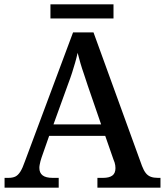

<svg xmlns="http://www.w3.org/2000/svg" viewBox="-20 -863 758 883"><path d="M1 0V-45H18Q38 -45 50.5 -51Q63 -57 73.5 -73.5Q84 -90 95 -122L316 -714H410L633 -100Q641 -79 650.5 -67Q660 -55 673.5 -50Q687 -45 706 -45H718V0H428V-45H454Q482 -45 496.5 -55.5Q511 -66 511 -90Q511 -97 510 -103Q509 -109 507 -116Q505 -123 502 -129L464 -238H206L171 -138Q168 -130 166 -121.5Q164 -113 162.5 -105.5Q161 -98 161 -91Q161 -68 176 -56.5Q191 -45 222 -45H250V0ZM226 -291H445L384 -468Q375 -497 366 -522.5Q357 -548 350 -572Q343 -596 337 -620Q332 -597 325.5 -574.5Q319 -552 311.5 -528.5Q304 -505 293 -476ZM212 -778V-843H502V-778Z"/></svg>

Font: Noto Serif Hebrew Medium
Style: Regular
Weight: 500
Version: Version 2.003